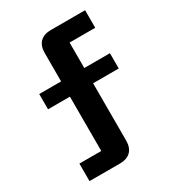

<svg xmlns="http://www.w3.org/2000/svg" viewBox="-169 -786 797 882"><g transform="rotate(-30 229.5 -345.0)"><path d="M45 -93H161V-381H45V-462H161V-612Q161 -650 181 -670Q201 -690 239 -690H420V-597H284V-462H420V-381H284V-78Q284 -40 264 -20Q244 0 206 0H45Z"/></g></svg>

Font: Mozilla Headline BETA SemiBold
Style: Regular
Weight: 600
Designer: Studio DRAMA
Foundry: Studio DRAMA
Version: Version 0.100